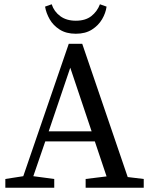

<svg xmlns="http://www.w3.org/2000/svg" viewBox="-20 -879 704 899"><path d="M309 -562 208 -264H409ZM5 0V-41L89 -54L302 -674H365L578 -50L653 -41V0H381V-41L479 -53L424 -217H192L136 -54L234 -41V0ZM191 -848 222 -859Q233 -825 262 -803.5Q291 -782 335 -782Q380 -782 407.5 -803.5Q435 -825 448 -859L479 -848Q475 -818 458 -789Q441 -760 410.5 -740.5Q380 -721 335 -721Q290 -721 259.5 -740.5Q229 -760 212.5 -789Q196 -818 191 -848Z"/></svg>

Font: Source Serif Pro
Style: Regular
Weight: 400
Designer: Frank Grießhammer
Foundry: Adobe Systems Incorporated
Version: Version 3.001;hotconv 1.0.111;makeotfexe 2.5.65597